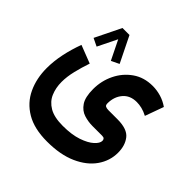

<svg xmlns="http://www.w3.org/2000/svg" viewBox="-198 -702 1117 1117"><g transform="rotate(45 361.0 -143.0)"><path d="M325.7 -372.1 276.9 -348.6 218.3 -467.8 159.7 -348.6 111.3 -372.1 189.5 -531.7H247.1ZM346.2 246.1Q240.7 246.1 173.6 206.3Q106.4 166.5 74.5 98.1Q42.5 29.8 42.5 -55.2Q42.5 -111.8 55.2 -172.6Q67.9 -233.4 90.3 -293.5L201.2 -250.5Q184.1 -200.2 172.4 -151.4Q160.6 -102.5 160.6 -59.1Q160.6 -11.2 177.5 28.8Q194.3 68.8 234.9 92.8Q275.4 116.7 346.2 116.7Q419.4 116.7 469.5 99.6Q519.5 82.5 545.4 58.8Q571.3 35.2 571.3 15.1Q571.3 6.3 566.4 0.7Q561.5 -4.9 548.8 -4.9H469.7Q433.6 -4.9 399.2 -15.9Q364.7 -26.9 342.3 -60.1Q319.8 -93.3 319.8 -159.7Q319.8 -227.1 348.4 -285.9Q377 -344.7 429.2 -381.3Q481.4 -418 552.7 -418Q586.9 -418 620.8 -408Q654.8 -397.9 684.6 -377L643.1 -262.2Q618.2 -275.4 595.7 -280.8Q573.2 -286.1 553.2 -286.1Q498.5 -286.1 468 -250Q437.5 -213.9 437.5 -160.2Q437.5 -145 446 -140.4Q454.6 -135.7 470.2 -135.7H543.9Q624.5 -135.7 654.5 -97.7Q684.6 -59.6 684.6 -0.5Q684.6 66.4 645.3 122.6Q606 178.7 530.5 212.4Q455.1 246.1 346.2 246.1Z"/></g></svg>

Font: Vazirmatn RD FD
Style: Bold
Weight: 700
Designer: Saber Rastikerdar
Foundry: Saber Rastikerdar
Version: Version 33.003